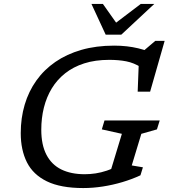

<svg xmlns="http://www.w3.org/2000/svg" viewBox="-20 -942 854 972"><path d="M409 -60Q436 -60 464 -64.2Q492 -68.5 521 -78.2Q550 -88 579 -104.5L532.5 -52L597 -264.5L495.5 -287L509 -332H788.5L774.5 -287L695.5 -264.5L647 -104.5L703.5 -95L691 -54.5Q648 -34.5 599.2 -20Q550.5 -5.5 500.5 2.2Q450.5 10 401.5 10Q287 10 217.2 -24Q147.5 -58 116.2 -120.5Q85 -183 85 -268Q85 -344.5 105 -412Q125 -479.5 164 -534.2Q203 -589 260.2 -628.5Q317.5 -668 392 -689.5Q466.5 -711 558 -711Q591.5 -711 622 -707.5Q652.5 -704 679.5 -697.5Q706.5 -691 730.5 -682L702.5 -681L766 -735H813.5L740 -478H677L683 -634L695 -600.5Q658 -624 619.2 -631.5Q580.5 -639 533 -639Q462 -639 406.5 -621.2Q351 -603.5 310 -571Q269 -538.5 242.2 -494.5Q215.5 -450.5 202.2 -397.2Q189 -344 189 -285Q189 -209 215 -158.8Q241 -108.5 290.2 -84.2Q339.5 -60 409 -60ZM761 -922 594 -766.5H515L443 -922H501L575.5 -816.5H553.5L692.5 -922Z"/></svg>

Font: Newsreader 8pt
Style: Italic
Weight: 400
Italic angle: -17°
Version: Version 1.003